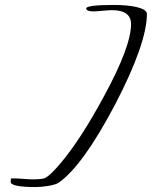

<svg xmlns="http://www.w3.org/2000/svg" viewBox="-20 -738 613 775"><path d="M23 -4C23 10 57 17 124 17C151 17 199 11 216 0C281 -45 357 -150 444 -315C530 -480 573 -603 573 -682C573 -706 512 -718 440 -718C365 -718 328 -713 328 -704C328 -696 338 -692 357 -692C373 -692 415 -697 432 -697C483 -697 509 -678 509 -641C509 -581 473 -484 400 -350C337 -233 279 -144 226 -81C200 -50 180 -30 165 -21C157 -16 139 -14 110 -14C94 -14 54 -18 38 -18C33 -18 28 -18 24 -17C23 -8 23 -4 23 -4Z"/></svg>

Font: AlexBrush
Style: Regular
Weight: 400
Designer: Robert E. Leuschke
Foundry: Robert E. Leuschke
Version: Version 1.001